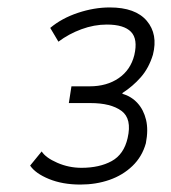

<svg xmlns="http://www.w3.org/2000/svg" viewBox="-20 -730 460 516"><path d="M196 -234Q148 -234 111.5 -249Q75 -264 61 -285L92 -323Q103 -306 134 -292.5Q165 -279 199 -279Q247 -279 280 -297Q313 -315 323 -359Q335 -411 306.5 -432Q278 -453 223 -453H165L172 -498H221Q267 -498 299 -520Q331 -542 341 -582Q351 -625 332 -644.5Q313 -664 267 -664Q233 -664 199 -651.5Q165 -639 137 -618L115 -655Q146 -681 189.5 -695.5Q233 -710 275 -710Q344 -710 374.5 -674Q405 -638 391 -583Q380 -547 358.5 -522.5Q337 -498 309 -480V-478Q333 -471 349.5 -453Q366 -435 372.5 -408Q379 -381 372 -345Q362 -309 336 -284Q310 -259 274 -246.5Q238 -234 196 -234Z"/></svg>

Font: Nunito Sans 7pt Condensed Light
Style: Italic
Weight: 300
Width: 3
Italic angle: -9°
Designer: Vernon Adams
Foundry: Vernon Adams
Version: Version 3.101;gftools[0.9.27]